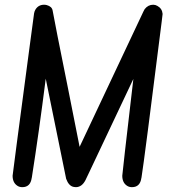

<svg xmlns="http://www.w3.org/2000/svg" viewBox="-20 -775 762 795"><path d="M565.9 -40Q565.9 -39.6 565.4 -38.1Q560.1 0 526.4 0Q514.6 0 505.9 -5.9Q486.3 -18.6 486.3 -47.4Q486.3 -55.7 532.2 -448.2Q416 -203.6 349.6 -62Q335.4 -31.7 333.5 -28.3Q318.8 -0.5 294.4 0Q289.6 0 285.2 -1Q264.6 -4.9 253.9 -34.7L169.4 -449.2Q141.1 -225.6 111.8 -40Q111.8 -39.6 111.3 -38.1Q106 0 72.3 0Q60.5 0 51.8 -5.9Q32.2 -18.6 32.2 -47.4Q32.2 -52.2 101.6 -574.2Q119.6 -709 121.1 -719.7Q122.6 -728.5 127 -735.8Q139.2 -755.4 162.6 -755.4Q168 -755.4 173.8 -753.9Q194.8 -748 197.8 -731.9Q207.5 -677.2 260.7 -413.6Q298.8 -222.7 309.6 -167L573.7 -727.1Q575.7 -731.9 579.1 -737.3Q593.3 -755.4 614.3 -755.4Q623.5 -755.4 631.8 -750.5Q651.4 -739.7 653.3 -717.3Q651.4 -703.1 649.4 -684.6Q577.6 -111.8 565.9 -40Z"/></svg>

Font: Vibur
Style: Medium
Weight: 400
Version: Version 1.004